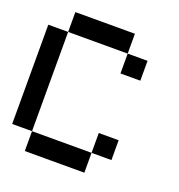

<svg xmlns="http://www.w3.org/2000/svg" viewBox="-139 -894 944 1010"><g transform="rotate(20 333.5 -389.0)"><path d="M111.1 -111.1H0V-666.7H111.1ZM555.6 -111.1H444.4V-222.2H555.6ZM555.6 -555.6H444.4V-666.7H555.6ZM444.4 0H111.1V-111.1H444.4ZM444.4 -666.7H111.1V-777.8H444.4Z"/></g></svg>

Font: Pixeloid Mono
Style: Regular
Weight: 400
Monospace: yes
Designer: GGBotNet
Foundry: GGBotNet
Version: 0.5